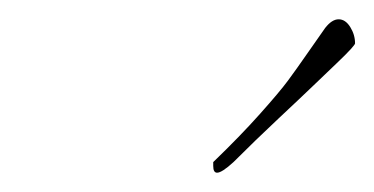

<svg xmlns="http://www.w3.org/2000/svg" viewBox="-20 -579 388 199"><path d="M201 -407V-411Q229 -438 249.5 -461Q270 -484 278.5 -495.5Q287 -507 299.5 -525Q312 -543 317 -550Q324 -559 331 -559Q338 -559 343 -551Q348 -543 348 -534Q348 -533 343.5 -528Q339 -523 328.5 -513Q318 -503 305 -490.5Q292 -478 268.5 -456Q245 -434 222 -411Q210 -400 205 -400Q201 -400 201 -407Z"/></svg>

Font: Herr Von Muellerhoff
Style: Regular
Weight: 400
Designer: Alejandro Paul
Foundry: Alejandro Paul
Version: Version 1.000